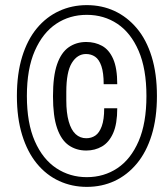

<svg xmlns="http://www.w3.org/2000/svg" viewBox="-20 -718 650 750"><path d="M319 12Q261 12 211 -11Q161 -34 124 -79Q87 -124 66.5 -190.5Q46 -257 46 -343Q46 -430 66.5 -496.5Q87 -563 124 -607.5Q161 -652 211 -675Q261 -698 319 -698Q378 -698 427.5 -675Q477 -652 514.5 -607.5Q552 -563 572.5 -496.5Q593 -430 593 -343Q593 -257 572.5 -190.5Q552 -124 514.5 -79Q477 -34 427.5 -11Q378 12 319 12ZM317 -130Q278 -130 248.5 -150.5Q219 -171 203 -217.5Q187 -264 187 -342Q187 -421 203 -467Q219 -513 248.5 -533.5Q278 -554 317 -554Q351 -554 378.5 -539Q406 -524 422 -488Q438 -452 438 -389H385Q385 -434 376 -460Q367 -486 351.5 -496.5Q336 -507 316 -507Q282 -507 260.5 -472Q239 -437 239 -359V-326Q239 -277 248.5 -243.5Q258 -210 275.5 -194Q293 -178 317 -178Q337 -178 352.5 -188.5Q368 -199 377.5 -225Q387 -251 387 -295H438Q438 -234 422 -198Q406 -162 378.5 -146Q351 -130 317 -130ZM319 -26Q386 -26 438.5 -61Q491 -96 521.5 -166.5Q552 -237 552 -343Q552 -449 521.5 -519.5Q491 -590 438.5 -625Q386 -660 319 -660Q252 -660 199.5 -625Q147 -590 116 -519.5Q85 -449 85 -343Q85 -237 116 -166.5Q147 -96 200 -61Q253 -26 319 -26Z"/></svg>

Font: Archivo Condensed Light
Style: Italic
Weight: 300
Width: 3
Italic angle: -10°
Designer: Hector Gatti
Foundry: Omnibus-Type
Version: Version 2.001